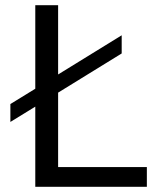

<svg xmlns="http://www.w3.org/2000/svg" viewBox="-20 -720 636 740"><path d="M546 -76V0H116V-309L20 -250V-319L116 -378V-700H204V-433L449 -584V-514L204 -363V-76Z"/></svg>

Font: Fivo Sans
Style: Regular
Weight: 400
Designer: Alexander Slobzheninov
Foundry: Alexander Slobzheninov
Version: 1.0